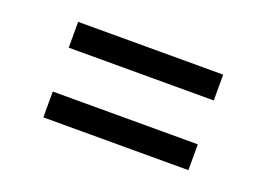

<svg xmlns="http://www.w3.org/2000/svg" viewBox="-54 -595 707 510"><g transform="rotate(20 300.0 -340.0)"><path d="M95 -402V-475H505V-402ZM505 -205H95V-278H505Z"/></g></svg>

Font: Iosevka Slab Extended
Style: Regular
Weight: 400
Width: 7
Monospace: yes
Designer: Belleve Invis
Foundry: Belleve Invis
Version: Version 11.1.1; ttfautohint (v1.8.3)